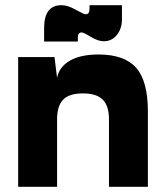

<svg xmlns="http://www.w3.org/2000/svg" viewBox="-20 -720 640 740"><path d="M50 0H200V-420L190 -500H50ZM200 -420V-260Q200 -311 223 -335.5Q246 -360 300 -360Q352 -360 376 -336Q400 -312 400 -260V0H550V-290Q550 -408 504.5 -459Q459 -510 360 -510Q290 -510 249 -486Q208 -462 200 -420ZM150 -560V-612Q150 -700 217 -700Q241 -700 272 -682.5Q303 -665 310 -665Q325 -665 325 -685V-700H450V-645Q450 -610 430.5 -585.5Q411 -561 380 -561Q358 -561 330 -578Q302 -595 295 -595Q280 -595 280 -575V-560Z"/></svg>

Font: Millimetre
Style: Bold
Weight: 800
Designer: Jérémy Landes
Version: Version 1.0